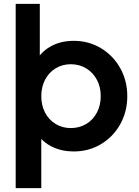

<svg xmlns="http://www.w3.org/2000/svg" viewBox="-20 -765 712 985"><path d="M60.5 -745H184.2V-435.5L171.5 -463.2Q199.8 -507 248.1 -531.2Q296.5 -555.5 358.5 -555.5Q435 -555.5 497.8 -517.9Q560.5 -480.2 596.8 -415.5Q633 -350.8 633 -271.8Q633 -192.8 597 -128Q561 -63.2 498.4 -25.6Q435.8 12 357.8 12Q297.5 12 248.1 -11.8Q198.8 -35.5 170.8 -79L191.8 -105V200H60.5ZM496.8 -271.8Q496.8 -318.5 477.1 -355.6Q457.5 -392.8 422.4 -414.1Q387.2 -435.5 343.2 -435.5Q300 -435.5 265.4 -414.5Q230.8 -393.5 211.2 -355.9Q191.8 -318.2 191.8 -271.8Q191.8 -224.5 211.2 -187.2Q230.8 -150 265.4 -129Q300 -108 343.2 -108Q387.2 -108 422.4 -129Q457.5 -150 477.1 -187.5Q496.8 -225 496.8 -271.8Z"/></svg>

Font: Trafiko Sans Variable
Style: Regular
Weight: 400
Designer: Gumpita Rahayu / Trafiko
Foundry: Tokotype / Trafiko
Version: Version 0.001;FEAKit 1.0